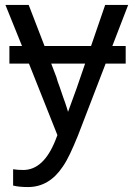

<svg xmlns="http://www.w3.org/2000/svg" viewBox="-20 -548 540 776"><path d="M434 -362H488V-291H407L295 0Q278 42 263 73.5Q248 105 234 125Q179 208 93 208Q57 208 33 202V136Q51 139 74 139Q156 139 204 19L212 -2L97 -291H18V-362H69L2 -528H96L160 -362H348L405 -528H498ZM290 -192 324 -291H187L208 -236L213 -219Q215 -214 220.5 -198.5Q226 -183 235 -156Q245 -129 249.5 -114Q254 -99 255 -96Z"/></svg>

Font: Libra Sans
Style: Regular
Weight: 400
Foundry: Context Ltd
Version: Version 1.000; ttfautohint (v1.3)